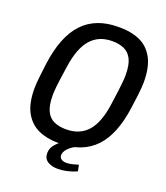

<svg xmlns="http://www.w3.org/2000/svg" viewBox="-151 -799 902 1046"><g transform="rotate(20 300.0 -276.0)"><path d="M259.8 10Q194.5 10 144.6 -13Q94.8 -36 66.5 -87.5Q38.2 -139 38.2 -225.8Q38.2 -240 39.6 -257.8Q41 -275.5 44.2 -303.9Q47.5 -332.2 53 -375.5Q75.2 -538.5 149.5 -617.2Q223.8 -696 353.5 -696H365.2Q430.8 -696 480.5 -673.4Q530.2 -650.8 558.5 -598.9Q586.8 -547 586.8 -460.2Q586.8 -446.8 585.4 -428.5Q584 -410.2 580.8 -382Q577.5 -353.8 571.2 -309.8Q550 -147.5 475.8 -68.8Q401.5 10 271.5 10ZM275.2 -74Q355.8 -74 401.4 -126.6Q447 -179.2 461.5 -289.5Q468.5 -337 472.1 -367.1Q475.8 -397.2 477.6 -415Q479.5 -432.8 480 -443.6Q480.5 -454.5 480.5 -462.5Q480.5 -520.5 464.8 -552.9Q449 -585.2 419.9 -598.6Q390.8 -612 349.8 -612Q271.2 -612 225.6 -559.4Q180 -506.8 164.2 -397.2Q157.2 -349.8 153.1 -319.6Q149 -289.5 147.2 -271.4Q145.5 -253.2 145 -242.8Q144.5 -232.2 144.5 -223.5Q144.5 -166.5 160.1 -133.6Q175.8 -100.8 205.4 -87.4Q235 -74 275.2 -74ZM307.8 143.8Q270 143.8 247.1 128.4Q224.2 113 224.2 82.5Q224.2 55 242.2 33.2Q260.2 11.5 279.2 0H355.5Q331.2 12.2 315.2 30.4Q299.2 48.5 299.2 67.5Q299.2 81.2 310.4 89.1Q321.5 97 339.2 97Q357.2 97 374.8 92.5Q392.2 88 408.2 83L415.5 119Q389.2 131 360.6 137.4Q332 143.8 307.8 143.8Z"/></g></svg>

Font: Chivo Mono Medium
Style: Italic
Weight: 500
Italic angle: -8.05°
Monospace: yes
Designer: Hector Gatti
Foundry: Omnibus-Type
Version: Version 1.008